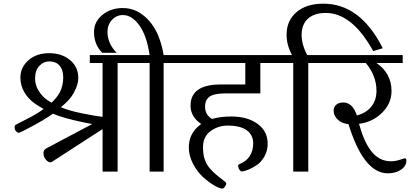

<svg xmlns="http://www.w3.org/2000/svg" viewBox="-20 -958 2289 1072"><path d="M636.7 0V-606.4H737.3V-650.4H481.4V-606.4H552.7V-305.7Q524.4 -309.6 504.9 -312.5Q482.4 -316.4 438 -325.2Q393.6 -334 363.3 -343.8Q342.8 -349.6 320.3 -359.4Q325.2 -363.3 329.1 -367.2Q359.4 -392.6 376 -415Q392.6 -437.5 404.8 -466.3Q417 -495.1 417 -523.4Q417 -585 370.6 -623Q324.2 -661.1 254.9 -661.1Q182.6 -661.1 138.2 -621.1Q93.8 -581.1 93.8 -525.4Q93.8 -481.4 115.7 -443.4Q137.7 -405.3 175.8 -378.9Q199.2 -363.3 223.6 -349.6Q208 -337.9 193.4 -329.1Q165 -310.5 120.6 -288.6Q76.2 -266.6 66.4 -260.7Q61.5 -256.8 61.5 -248Q61.5 -235.4 68.8 -226.1Q76.2 -216.8 85 -216.8Q88.9 -216.8 106.4 -225.6Q142.6 -244.1 160.2 -253.4Q177.7 -262.7 216.8 -285.2Q253.9 -307.6 275.4 -323.2Q309.6 -308.6 349.6 -297.9Q401.4 -284.2 435.5 -277.3Q464.8 -270.5 495.1 -265.6L235.4 -127.9Q222.7 -119.1 222.7 -103.5Q222.7 -83 235.4 -67.4Q248 -51.8 260.7 -51.8Q264.6 -51.8 270.5 -54.7L552.7 -237.3V0ZM267.6 -384.8Q247.1 -395.5 232.4 -408.2Q209 -427.7 192.4 -457Q175.8 -486.3 175.8 -519.5Q175.8 -564.5 199.2 -589.8Q222.7 -615.2 254.9 -615.2Q292 -615.2 312.5 -591.8Q333 -568.4 333 -525.4Q333 -481.4 314.5 -443.4Q296.9 -411.1 267.6 -384.8Z M893.6 0V-606.4H998V-650.4H893.6Q873 -775.4 810.5 -844.2Q748 -913.1 666 -913.1Q597.7 -913.1 551.3 -874.5Q504.9 -835.9 504.9 -780.3Q504.9 -709 550.8 -663.1H631.8Q580.1 -714.8 580.1 -780.3Q580.1 -819.3 605 -846.7Q629.9 -874 666 -874Q716.8 -874 758.3 -815.9Q799.8 -757.8 815.4 -650.4H711.9V-606.4H815.4V0Z M1243.2 66.4Q1243.2 60.5 1228.5 49.8Q1163.1 2.9 1138.2 -36.1Q1113.3 -75.2 1113.3 -134.8Q1113.3 -195.3 1155.8 -226.1Q1198.2 -256.8 1251 -256.8Q1322.3 -256.8 1357.9 -230.5Q1393.6 -204.1 1393.6 -158.2Q1393.6 -71.3 1313.5 -40Q1309.6 -39.1 1309.6 -33.2Q1309.6 -21.5 1316.4 -11.2Q1323.2 -1 1328.1 -1Q1342.8 -1 1365.7 -10.3Q1388.7 -19.5 1414.1 -36.6Q1439.5 -53.7 1457 -85.4Q1474.6 -117.2 1474.6 -155.3Q1474.6 -225.6 1418 -266.6Q1361.3 -307.6 1271.5 -307.6Q1210 -307.6 1164.1 -293.9Q1125 -316.4 1125 -362.3Q1125 -401.4 1150.9 -418.9Q1176.8 -436.5 1239.3 -436.5H1433.6V-606.4H1542V-650.4H971.7V-606.4H1349.6V-486.3H1211.9Q1043.9 -486.3 1043.9 -368.2Q1043.9 -305.7 1103.5 -265.6Q1099.6 -262.7 1095.7 -259.8Q1034.2 -211.9 1034.2 -134.8Q1034.2 -88.9 1057.6 -43.9Q1081.1 1 1112.8 29.8Q1144.5 58.6 1174.8 76.7Q1205.1 94.7 1220.7 94.7Q1228.5 94.7 1235.8 84.5Q1243.2 74.2 1243.2 66.4Z M1701.2 0V-606.4H1801.8V-650.4H1695.3Q1664.1 -709 1664.1 -763.7Q1664.1 -821.3 1699.2 -853.5Q1734.4 -885.7 1798.8 -885.7Q1946.3 -885.7 2063.5 -672.9L2117.2 -688.5Q1992.2 -937.5 1785.2 -937.5Q1690.4 -937.5 1635.3 -890.1Q1580.1 -842.8 1580.1 -764.6Q1580.1 -706.1 1610.4 -650.4H1516.6V-606.4H1617.2V0Z M2249 -61.5Q2249 -74.2 2239.3 -74.2Q2238.3 -74.2 2212.9 -65.9Q2187.5 -57.6 2162.1 -57.6Q2096.7 -57.6 2052.7 -114.3Q2012.7 -165 1984.4 -266.6Q2052.7 -275.4 2102.5 -318.4Q2166 -374 2166 -449.2Q2166 -548.8 2082 -606.4H2228.5V-650.4H1776.4V-606.4H2022.5Q2082 -534.2 2082 -452.1Q2082 -398.4 2053.2 -362.8Q2024.4 -327.1 1972.7 -313.5Q1948.2 -385.7 1897.5 -385.7Q1871.1 -385.7 1856.9 -373Q1842.8 -360.4 1842.8 -339.8Q1842.8 -310.5 1869.1 -287.1Q1890.6 -268.6 1925.8 -264.6Q2010.7 9.8 2145.5 9.8Q2189.5 9.8 2219.2 -10.7Q2249 -31.2 2249 -61.5Z"/></svg>

Font: Kurale
Style: Regular
Weight: 400
Version: 1.0; ttfautohint (v1.3)